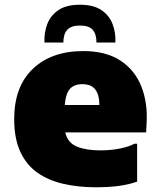

<svg xmlns="http://www.w3.org/2000/svg" viewBox="-20 -780 676 812"><path d="M384 12Q311 12 248 -2.5Q185 -17 138.5 -49.5Q92 -82 66 -138Q40 -194 40 -276Q40 -414 119 -489Q198 -564 332 -564Q428 -564 489 -524Q550 -484 577.5 -415Q605 -346 600 -260L598 -220H256Q266 -176 305.5 -160Q345 -144 404 -144Q449 -144 488 -152Q527 -160 548 -172H560V-12Q527 0 484.5 6Q442 12 384 12ZM328 -424Q294 -424 276 -404.5Q258 -385 254 -336H400V-340Q400 -379 383 -401.5Q366 -424 328 -424ZM318 -760Q375 -760 408.5 -737.5Q442 -715 456 -678.5Q470 -642 468 -600H388Q388 -636 372 -654Q356 -672 318 -672Q281 -672 264.5 -654Q248 -636 248 -600H168Q166 -642 180 -678.5Q194 -715 227.5 -737.5Q261 -760 318 -760Z"/></svg>

Font: Kufam Black
Style: Regular
Weight: 900
Designer: Wael Morcos, Artur Schmal
Foundry: Original Type
Version: Version 1.301; ttfautohint (v1.8.3)